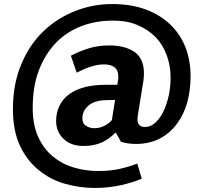

<svg xmlns="http://www.w3.org/2000/svg" viewBox="-20 -712 1006 951"><path d="M579 -10 554 -55H552C531 -34 508 -17 483 -6C458 5 429 11 394 11C351 11 318 -1 294 -25C270 -48 258 -78 258 -113C258 -142 264 -168 276 -191C287 -213 304 -232 325 -247C346 -262 372 -273 402 -281C432 -288 465 -292 501 -292H561L565 -317C566 -320 566 -323 566 -326V-334C566 -373 542 -393 495 -393C476 -393 456 -390 433 -383C410 -376 385 -365 360 -352L331 -436C362 -452 393 -465 424 -474C455 -483 488 -487 522 -487C573 -487 615 -476 646 -455C677 -433 693 -398 693 -349C693 -337 692 -324 690 -310L664 -149C662 -138 661 -128 661 -121C661 -96 673 -83 698 -83C717 -83 734 -90 750 -105C765 -119 779 -138 790 -161C801 -184 809 -210 816 -239C822 -268 825 -297 825 -326C825 -366 819 -403 806 -438C793 -473 775 -503 751 -528C726 -553 696 -573 661 -588C626 -603 585 -610 540 -610C484 -610 432 -601 384 -583C335 -564 293 -537 258 -501C222 -464 194 -419 173 -365C152 -311 142 -248 142 -177C142 -119 152 -70 171 -30C190 10 215 42 246 66C277 91 311 108 350 119C389 130 427 135 466 135C509 135 545 131 575 124C605 117 633 109 660 98L682 173C654 185 620 196 580 205C539 214 496 219 450 219C399 219 350 212 301 198C252 184 209 161 171 130C133 99 102 59 79 10C56 -39 44 -99 44 -170C44 -255 58 -330 86 -395C113 -460 150 -514 196 -558C242 -602 295 -635 354 -658C413 -681 473 -692 536 -692C599 -692 654 -683 702 -665C750 -647 791 -622 824 -590C857 -558 882 -520 899 -477C916 -433 924 -385 924 -334C924 -287 918 -244 907 -203C895 -162 878 -127 855 -97C832 -66 803 -42 770 -25C736 -8 697 1 654 1C640 1 626 0 613 -2C599 -4 588 -7 579 -10ZM534 -117 550 -217 505 -216C465 -215 436 -205 417 -188C398 -171 388 -150 388 -126C388 -109 394 -96 406 -89C418 -81 432 -77 448 -77C465 -77 482 -81 497 -89C512 -96 524 -106 534 -117Z"/></svg>

Font: Holmes&Hills Bold
Style: Bold
Weight: 500
Designer: Noopur Datye, Girish Dalvi, Yashodeep Gholap, Pallavi Karambelkar
Foundry: Ek Type
Version: ""